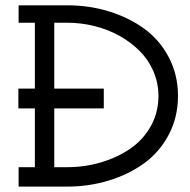

<svg xmlns="http://www.w3.org/2000/svg" viewBox="-20 -690 703 710"><path d="M565.9 -335.4Q565.9 -383.8 546.9 -427.2Q527.8 -470.7 495.1 -502.9Q462.4 -535.2 419.7 -558.6Q377 -582 327.9 -594Q278.8 -606 228.5 -606H180.7V-362.3H363.8V-289.1H180.7V-71.8H228.5Q293.5 -71.8 353.5 -89.6Q413.6 -107.4 461.2 -139.9Q508.8 -172.4 537.4 -223.1Q565.9 -273.9 565.9 -335.4ZM638.2 -335.4Q638.2 -257.3 604.5 -192.9Q570.8 -128.4 513.9 -86.9Q457 -45.4 383.3 -22.7Q309.6 0 228.5 0H48.8V-71.8H108.9V-289.1H47.9V-362.3H108.9V-606H48.8V-670.4H228.5Q310.1 -670.4 383.5 -647.7Q457 -625 513.9 -583.5Q570.8 -542 604.5 -477.5Q638.2 -413.1 638.2 -335.4Z"/></svg>

Font: Eligible
Style: Regular
Weight: 500
Version: Version 1.1